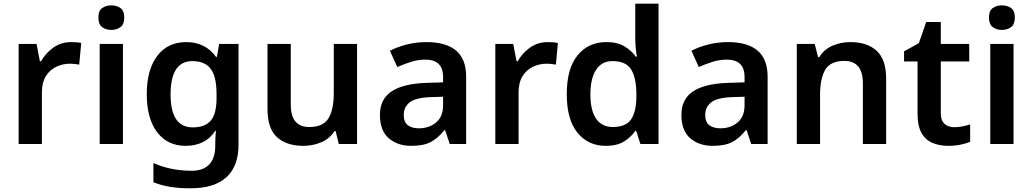

<svg xmlns="http://www.w3.org/2000/svg" viewBox="-20 -780 5590 1040"><path d="M365 -552Q378 -552 393.5 -551Q409 -550 420 -547L409 -430Q399 -432 385 -433.5Q371 -435 360 -435Q320 -435 285 -418.5Q250 -402 228.5 -367.5Q207 -333 207 -281V0H81V-542H178L196 -448H202Q226 -491 268 -521.5Q310 -552 365 -552Z M583 -751Q612 -751 632.5 -736.5Q653 -722 653 -685Q653 -648 632.5 -633Q612 -618 583 -618Q554 -618 533.5 -633Q513 -648 513 -685Q513 -722 533.5 -736.5Q554 -751 583 -751ZM646 -542V0H520V-542Z M989 -552Q1092 -552 1150 -472H1155L1167 -542H1272V4Q1272 120 1206.5 180Q1141 240 1011 240Q953 240 904 232.5Q855 225 811 207V103Q904 145 1019 145Q1081 145 1113.5 110.5Q1146 76 1146 10V-4Q1146 -19 1147 -39Q1148 -59 1150 -71H1146Q1118 -29 1077.5 -9.5Q1037 10 986 10Q887 10 831 -64Q775 -138 775 -270Q775 -402 831.5 -477Q888 -552 989 -552ZM1022 -449Q904 -449 904 -268Q904 -90 1024 -90Q1090 -90 1121.5 -126.5Q1153 -163 1153 -250V-269Q1153 -365 1121.5 -407Q1090 -449 1022 -449Z M1914 -542V0H1815L1798 -70H1792Q1765 -28 1719.5 -9Q1674 10 1623 10Q1532 10 1480.5 -37Q1429 -84 1429 -188V-542H1555V-213Q1555 -92 1655 -92Q1731 -92 1759.5 -139.5Q1788 -187 1788 -277V-542Z M2291 -552Q2396 -552 2450.5 -506Q2505 -460 2505 -364V0H2416L2391 -75H2387Q2352 -31 2313 -10.5Q2274 10 2207 10Q2134 10 2086 -31Q2038 -72 2038 -158Q2038 -242 2099.5 -284Q2161 -326 2286 -331L2380 -334V-361Q2380 -412 2355 -434.5Q2330 -457 2285 -457Q2244 -457 2206.5 -445Q2169 -433 2132 -417L2092 -505Q2132 -526 2183.5 -539Q2235 -552 2291 -552ZM2314 -254Q2231 -251 2199 -225.5Q2167 -200 2167 -157Q2167 -118 2189.5 -101.5Q2212 -85 2249 -85Q2304 -85 2342 -116.5Q2380 -148 2380 -210V-256Z M2947 -552Q2960 -552 2975.5 -551Q2991 -550 3002 -547L2991 -430Q2981 -432 2967 -433.5Q2953 -435 2942 -435Q2902 -435 2867 -418.5Q2832 -402 2810.5 -367.5Q2789 -333 2789 -281V0H2663V-542H2760L2778 -448H2784Q2808 -491 2850 -521.5Q2892 -552 2947 -552Z M3261 10Q3166 10 3108 -61Q3050 -132 3050 -270Q3050 -410 3109 -481Q3168 -552 3264 -552Q3324 -552 3362.5 -529Q3401 -506 3424 -473H3430Q3427 -487 3424 -516Q3421 -545 3421 -570V-760H3547V0H3449L3426 -71H3421Q3398 -37 3360 -13.5Q3322 10 3261 10ZM3299 -92Q3369 -92 3397.5 -132Q3426 -172 3427 -253V-269Q3427 -356 3399.5 -402.5Q3372 -449 3297 -449Q3239 -449 3208.5 -401.5Q3178 -354 3178 -268Q3178 -182 3209 -137Q3240 -92 3299 -92Z M3924 -552Q4029 -552 4083.5 -506Q4138 -460 4138 -364V0H4049L4024 -75H4020Q3985 -31 3946 -10.5Q3907 10 3840 10Q3767 10 3719 -31Q3671 -72 3671 -158Q3671 -242 3732.5 -284Q3794 -326 3919 -331L4013 -334V-361Q4013 -412 3988 -434.5Q3963 -457 3918 -457Q3877 -457 3839.5 -445Q3802 -433 3765 -417L3725 -505Q3765 -526 3816.5 -539Q3868 -552 3924 -552ZM3947 -254Q3864 -251 3832 -225.5Q3800 -200 3800 -157Q3800 -118 3822.5 -101.5Q3845 -85 3882 -85Q3937 -85 3975 -116.5Q4013 -148 4013 -210V-256Z M4586 -552Q4677 -552 4728.5 -505Q4780 -458 4780 -353V0H4654V-328Q4654 -450 4554 -450Q4478 -450 4450 -402Q4422 -354 4422 -265V0H4296V-542H4393L4411 -471H4418Q4444 -513 4489.5 -532.5Q4535 -552 4586 -552Z M5148 -91Q5171 -91 5193.5 -95.5Q5216 -100 5235 -106V-12Q5215 -3 5183 3.5Q5151 10 5116 10Q5070 10 5032 -5.5Q4994 -21 4972 -59Q4950 -97 4950 -165V-447H4877V-502L4957 -546L4997 -661H5076V-542H5230V-447H5076V-166Q5076 -128 5096 -109.5Q5116 -91 5148 -91Z M5407 -751Q5436 -751 5456.5 -736.5Q5477 -722 5477 -685Q5477 -648 5456.5 -633Q5436 -618 5407 -618Q5378 -618 5357.5 -633Q5337 -648 5337 -685Q5337 -722 5357.5 -736.5Q5378 -751 5407 -751ZM5470 -542V0H5344V-542Z"/></svg>

Font: Noto Sans Sinhala UI SemiBold
Style: Regular
Weight: 600
Designer: Jelle Bosma - Monotype Design Team
Foundry: Monotype Imaging Inc.
Version: Version 2.006; ttfautohint (v1.8.4.7-5d5b)